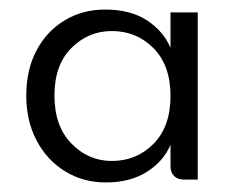

<svg xmlns="http://www.w3.org/2000/svg" viewBox="-20 -729 485 402"><path d="M35 -529Q35 -583 56.5 -623.5Q78 -664 115.5 -686.5Q153 -709 200 -709Q253 -709 287.5 -686.5Q322 -664 337 -629Q353 -601 357 -578Q361 -555 361 -529Q361 -503 356 -476.5Q351 -450 337 -426Q323 -392 288 -369.5Q253 -347 202 -347Q154 -347 116 -370.5Q78 -394 56.5 -435Q35 -476 35 -529ZM94 -529Q94 -465 129.5 -428.5Q165 -392 214 -392Q266 -392 301.5 -428Q337 -464 337 -528Q337 -592 301.5 -628Q266 -664 214 -664Q165 -664 129.5 -628.5Q94 -593 94 -529ZM337 -381V-703H394V-353H365Q352 -353 344.5 -360.5Q337 -368 337 -381Z"/></svg>

Font: Parkinsans Light
Style: Regular
Weight: 300
Designer: Red Stone, Indian Type Foundry
Foundry: Indian Type Foundry
Version: Version 1.000